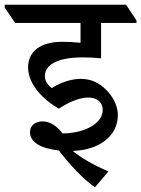

<svg xmlns="http://www.w3.org/2000/svg" viewBox="-65 -644 598 813"><path d="M337 149 394 82C331 55 276 23 243 -5C356 -8 434 -70 434 -155C434 -192 419 -226 390 -258C354 -297 317 -310 276 -310C244 -310 198 -299 154 -271C137 -284 125 -301 125 -322C125 -366 171 -401 286 -401C312 -401 335 -400 363 -397V-547H513V-557L469 -624H-45V-612L-1 -547H276V-463C244 -466 222 -467 199 -467C106 -467 54 -427 54 -358C54 -286 120 -220 184 -184C241 -221 282 -231 310 -231C342 -231 370 -214 370 -178C370 -123 297 -80 200 -79C176 -110 147 -130 115 -130C85 -130 62 -113 62 -84C62 -43 106 -15 184 -7C226 48 285 113 337 149Z"/></svg>

Font: Noto Serif Devanagari Medium
Style: Regular
Weight: 500
Designer: Universal Thirst, Indian Type Foundry and the Monotype Design Team
Foundry: Monotype Imaging Inc.
Version: Version 2.004